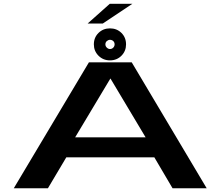

<svg xmlns="http://www.w3.org/2000/svg" viewBox="-20 -1012 1184 1032"><path d="M54 0H237.5L336.5 -166.5H809.5L907.5 0H1091L688 -677H458ZM384 -274 573 -589.5H574L762.5 -274ZM571 -687.5Q608 -687.5 632.8 -712.5Q657.5 -737.5 657.5 -773.5Q657.5 -810.5 632.8 -835Q608 -859.5 571 -859.5Q534.5 -859.5 509.5 -835Q484.5 -810.5 484.5 -773.5Q484.5 -737.5 509.5 -712.5Q534.5 -687.5 571 -687.5ZM571 -748.5Q562 -748.5 554.2 -756Q546.5 -763.5 546.5 -773.5Q546.5 -784.5 554.2 -791.2Q562 -798 571 -798Q581.5 -798 588.8 -791.2Q596 -784.5 596 -773.5Q596 -763.5 588.8 -756Q581.5 -748.5 571 -748.5ZM451 -885.5H532.5L691.5 -991.5H570Z"/></svg>

Font: Anybody ExtraExpanded SemiBold
Style: Regular
Weight: 600
Width: 8
Version: Version 1.113;gftools[0.9.25]